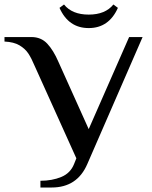

<svg xmlns="http://www.w3.org/2000/svg" viewBox="-48 -825 675 855"><path d="M132 -20Q184 -20 225 -37Q266 -54 282 -95L292 -120L107 -530Q92 -566 78 -587Q64 -608 39 -623Q14 -638 -28 -640V-660H92Q135 -660 162.5 -630.5Q190 -601 212 -550L347 -250L527 -660H587L341 -95Q296 10 182 10H132ZM217 -790 237 -805Q273 -760 347 -760Q421 -760 457 -805L477 -790Q437 -700 347 -700Q257 -700 217 -790Z"/></svg>

Font: El Messiri
Style: Regular
Weight: 400
Designer: Mohamed Gaber
Foundry: Kief Type Foundry
Version: Version 2.006